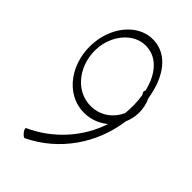

<svg xmlns="http://www.w3.org/2000/svg" viewBox="-254 -909 1014 1014"><g transform="rotate(45 252.5 -402.5)"><path d="M145 21C321 -64 434 -232 459 -419C482 -471 484 -533 457 -590C456 -594 456 -598 455 -601C437 -707 382 -809 281 -825C160 -844 62 -734 47 -602C28 -442 128 -291 277 -295C326 -296 369 -315 403 -343C357 -203 252 -85 111 -21C108 -18 112 -6 121 5C131 17 141 24 145 21ZM418 -587C420 -584 422 -580 423 -577C430 -533 430 -490 426 -448C402 -392 348 -348 278 -345C153 -340 65 -465 81 -598C94 -704 176 -791 274 -775C353 -763 400 -687 418 -607C414 -604 412 -593 418 -587Z"/></g></svg>

Font: Nupuram Condensed Thin
Style: Regular
Weight: 100
Width: 3
Designer: Santhosh Thottingal (santhosh.thottingal@gmail.com)
Foundry: SMC
Version: Version 1.000